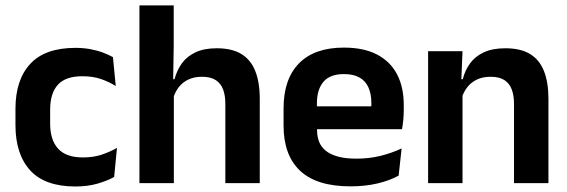

<svg xmlns="http://www.w3.org/2000/svg" viewBox="-20 -681 2110 714"><path d="M260.5 12.5Q147 12.5 92.2 -47.5Q37.5 -107.5 37.5 -216V-276Q37.5 -384 92.5 -443.5Q147.5 -503 260.5 -503Q290 -503 315.8 -498.2Q341.5 -493.5 362.8 -485.5Q384 -477.5 400 -468.5L410.5 -361Q386 -376.5 355.8 -387Q325.5 -397.5 286 -397.5Q224 -397.5 195.2 -365.8Q166.5 -334 166.5 -273.5V-220.5Q166.5 -160.5 196.2 -128Q226 -95.5 288 -95.5Q327.5 -95.5 358 -105.8Q388.5 -116 415 -131L404.5 -23Q380 -9 343 1.8Q306 12.5 260.5 12.5Z M818 0V-294.5Q818 -325.5 809.8 -348Q801.5 -370.5 782.5 -383Q763.5 -395.5 730.5 -395.5Q701.5 -395.5 680 -385Q658.5 -374.5 644.8 -356.8Q631 -339 624.5 -316.5L598.5 -386.5H629Q637.5 -419 656 -445Q674.5 -471 706.5 -486.2Q738.5 -501.5 786 -501.5Q842.5 -501.5 877.5 -480.2Q912.5 -459 929.2 -417Q946 -375 946 -313V0ZM498.5 0V-661H626V-510L623.5 -357.5L626.5 -348V0Z M1283.5 12Q1157.5 12 1096 -46Q1034.5 -104 1034.5 -214V-278Q1034.5 -387 1092 -445.5Q1149.5 -504 1259 -504Q1333 -504 1382.5 -478Q1432 -452 1456.8 -404.2Q1481.5 -356.5 1481.5 -290V-272.5Q1481.5 -254.5 1479.8 -235.8Q1478 -217 1475 -200.5H1359Q1360.5 -228 1360.8 -252.8Q1361 -277.5 1361 -297.5Q1361 -332 1350 -356.2Q1339 -380.5 1316.5 -393Q1294 -405.5 1259 -405.5Q1207.5 -405.5 1183 -377Q1158.5 -348.5 1158.5 -296V-250.5L1159 -236V-197.5Q1159 -174.5 1166.2 -155Q1173.5 -135.5 1190.5 -121.2Q1207.5 -107 1235.8 -99Q1264 -91 1306.5 -91Q1352.5 -91 1394.2 -101.2Q1436 -111.5 1473.5 -129L1462.5 -28Q1429 -9.5 1383.8 1.2Q1338.5 12 1283.5 12ZM1102.5 -200.5V-285.5H1449V-200.5Z M1891.5 0V-294.5Q1891.5 -325.5 1883.2 -348Q1875 -370.5 1856 -383Q1837 -395.5 1804 -395.5Q1775 -395.5 1753.2 -385Q1731.5 -374.5 1717.8 -356.8Q1704 -339 1697 -316.5L1677 -386.5H1701Q1709 -419 1727.8 -445Q1746.5 -471 1778.8 -486.2Q1811 -501.5 1859.5 -501.5Q1916 -501.5 1951 -480.2Q1986 -459 2002.8 -417Q2019.5 -375 2019.5 -313V0ZM1572 0V-490.5H1700L1695 -371L1700 -360.5V0Z"/></svg>

Font: Anek Latin SemiBold
Style: Regular
Weight: 600
Designer: Yesha Goshar
Foundry: Ek Type
Version: Version 1.003